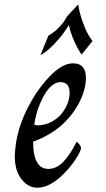

<svg xmlns="http://www.w3.org/2000/svg" viewBox="-20 -856 482 874"><path d="M183.6 -427.2Q167.7 -400 154.9 -365.4Q142.1 -330.8 135.9 -288.7Q142.1 -285.6 151.3 -285.6Q205.1 -285.6 250.3 -327.2Q267.7 -345.1 280.5 -369.2Q293.3 -393.3 296.4 -422.6Q301.5 -482.1 254.9 -482.1Q217.9 -482.1 183.6 -427.2ZM200 -87.2Q236.9 -87.2 267.7 -118.7Q298.5 -150.3 329.2 -211.3Q350.3 -192.3 348.7 -179Q345.1 -166.2 335.4 -149.2Q325.6 -132.3 312.8 -114.4Q227.2 -1.5 148.7 -1.5Q125.6 -1.5 105.6 -14.4Q85.6 -27.2 70.8 -50.3Q56.4 -72.8 50.8 -103.3Q45.1 -133.8 48.7 -169.2Q57.9 -298.5 145.1 -432.3Q238.5 -567.7 312.8 -567.7Q375.9 -567.7 370.8 -488.7Q367.7 -446.7 346.7 -401.5Q325.6 -356.4 293.3 -319.5Q261.5 -282.1 218.7 -254.6Q175.9 -227.2 130.8 -211.3Q130.8 -87.2 200 -87.2ZM351.3 -607.7Q340 -624.1 329.2 -645.1Q319.5 -663.1 309.7 -687.9Q300 -712.8 293.3 -742.1Q270.8 -705.1 247.4 -678.2Q224.1 -651.3 206.7 -635.9Q185.6 -616.4 164.1 -605.1L200 -693.3Q214.4 -701.5 230.8 -714.4Q243.6 -725.6 258.2 -741.8Q272.8 -757.9 285.6 -782.1L335.9 -835.9Q340 -807.7 348.7 -779Q356.4 -754.9 368.5 -725.6Q380.5 -696.4 401.5 -669.2Z"/></svg>

Font: MM Jasmine
Style: Regular
Weight: 400
Designer: Khon Soe Zaw Thu
Version: Version 1.00 July 11, 2016, initial release